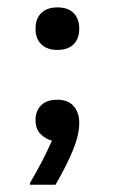

<svg xmlns="http://www.w3.org/2000/svg" viewBox="-20 -457 315 527"><path d="M137.5 -320Q109.2 -320 93.3 -335.4Q77.5 -350.8 77.5 -378.3Q77.5 -405.8 93.3 -421.2Q109.2 -436.7 137.5 -436.7Q166.7 -436.7 182.1 -421.2Q197.5 -405.8 197.5 -378.3Q197.5 -350.8 182.1 -335.4Q166.7 -320 137.5 -320ZM62.5 50V45Q99.2 -17.5 122.5 -70.8Q104.2 -75.8 90.8 -89.6Q77.5 -103.3 77.5 -127.5Q77.5 -152.5 92.9 -167.9Q108.3 -183.3 137.5 -183.3Q166.7 -183.3 182.1 -165.8Q197.5 -148.3 197.5 -119.2Q197.5 -87.5 180.8 -46.2Q164.2 -5 132.5 50Z"/></svg>

Font: Familjen Grotesk GF
Style: Regular
Weight: 400
Designer: Anders Wikstroem, Jonas Baeckman, Matilda Gysing, Kristian Moeller
Foundry: Familjen STHLM AB
Version: Version 2.000; Beta; Release 4; Build 6